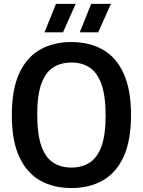

<svg xmlns="http://www.w3.org/2000/svg" viewBox="-20 -968 742 998"><path d="M351 9.5Q258 9.5 188.5 -29.8Q119 -69 80.2 -152.8Q41.5 -236.5 41.5 -370Q41.5 -503.5 80.2 -587.2Q119 -671 188.5 -710.2Q258 -749.5 351 -749.5Q444.5 -749.5 514 -710.2Q583.5 -671 622.2 -587.2Q661 -503.5 661 -370Q661 -236.5 622.2 -152.8Q583.5 -69 513.8 -29.8Q444 9.5 351 9.5ZM351 -97Q406 -97 446 -122.8Q486 -148.5 507.5 -207.8Q529 -267 529 -367Q529 -470 507.2 -530.5Q485.5 -591 445.8 -617Q406 -643 351 -643Q296.5 -643 256.5 -617.5Q216.5 -592 195 -532.8Q173.5 -473.5 173.5 -373Q173.5 -269.5 195 -209.2Q216.5 -149 256.2 -123Q296 -97 351 -97ZM394.5 -800 454 -948H556.5L490.5 -800ZM211.5 -800 271 -948H373.5L307.5 -800Z"/></svg>

Font: Encode Sans SC SemiCondensed SemiBold
Style: Regular
Weight: 600
Width: 4
Designer: Multiple Designers
Foundry: Impallari Type
Version: Version 3.002